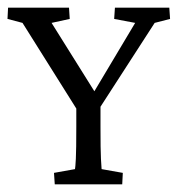

<svg xmlns="http://www.w3.org/2000/svg" viewBox="-20 -480 463 500"><path d="M382.8 -420.4 223.1 -173.3 241.7 -224.1V-150.4Q241.7 -88.9 242.9 -66.4Q244.1 -43.9 244.6 -39.6L299.8 -29.8L298.3 0H122.6L120.6 -29.8L175.3 -39.6Q176.3 -43.9 177.5 -66.4Q178.7 -88.9 178.7 -150.4V-224.1L193.8 -173.3L38.6 -420.4L-0.5 -430.7L1 -460H159.7L161.6 -430.7L114.3 -420.4L231 -233.9H220.7L332 -420.4L277.3 -430.7L279.3 -460H420.9L422.9 -430.7Z"/></svg>

Font: Lateef Light
Style: Regular
Weight: 300
Designer: SIL International
Foundry: SIL International
Version: Version 4.200